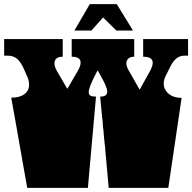

<svg xmlns="http://www.w3.org/2000/svg" viewBox="-20 -904 925 924"><path d="M111 0 87 -135Q86 -141 85 -147Q84 -153 83 -158.5Q82 -164 81 -170L80 -175Q79 -181 78 -186.5Q77 -192 76 -198Q75 -204 74 -209L65 -260Q64 -266 63 -272Q62 -278 61 -283.5Q60 -289 59 -295L58 -300Q57 -306 56 -311.5Q55 -317 54 -323Q53 -329 52 -334L34 -434Q75 -434 97.5 -451Q120 -468 120 -496Q120 -517 110 -538L95 -572Q80 -606 62 -621Q44 -636 20 -636H0V-716H282V-631Q242 -631 242 -598Q242 -584 253 -564L303 -478H305L355 -564Q368 -586 368 -603Q368 -631 325 -631V-716H626V-631Q607 -631 597.5 -622Q588 -613 588 -599Q588 -584 600 -564L651 -474H653L703 -564Q715 -587 715 -602Q715 -631 669 -631V-716H885V-636H866Q825 -636 799 -582L777 -538Q768 -519 768 -502Q768 -473 791.5 -453Q815 -433 854 -433L790 0H503L491 -135Q490 -143 489.5 -151Q489 -159 488 -166L487 -177Q487 -182 486.5 -187.5Q486 -193 485.5 -198.5Q485 -204 484 -209L479 -260Q479 -265 478.5 -270Q478 -275 477.5 -280Q477 -285 476 -290L475 -301Q475 -307 474.5 -312.5Q474 -318 473.5 -323Q473 -328 472 -334L462 -439Q496 -439 496 -463Q496 -474 489 -491Q482 -508 468 -533L451 -564H449L438 -543Q407 -482 407 -461Q407 -448 415.5 -443.5Q424 -439 442 -439L403 0ZM338 -757 412 -884H542L620 -757H540L476 -820L420 -757Z"/></svg>

Font: Danfo
Style: Regular
Weight: 400
Designer: Seyi Olusanya, David Udoh, Eyiyemi Adegbite, Mirko Velimirović
Version: Version 1.000